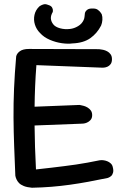

<svg xmlns="http://www.w3.org/2000/svg" viewBox="-20 -884 595 902"><path d="M130 -2Q107 -4 92 -10Q77 -16 69 -24.5Q61 -33 57 -42.5Q53 -52 52 -59Q49 -131 46.5 -198Q44 -265 43.5 -331Q43 -397 46 -468Q49 -539 56 -619Q59 -633 73.5 -643.5Q88 -654 116 -654L443 -653Q443 -653 449 -652.5Q455 -652 464.5 -650Q474 -648 483.5 -643Q493 -638 499.5 -629Q506 -620 506 -606Q506 -591 499.5 -582.5Q493 -574 484.5 -570.5Q476 -567 469 -566.5Q462 -566 462 -566L151 -578Q147 -526 145 -478Q143 -430 142.5 -383.5Q142 -337 142.5 -290.5Q143 -244 144.5 -194Q146 -144 149 -88Q187 -92 220 -96Q253 -100 281.5 -103.5Q310 -107 337 -111Q364 -115 391.5 -120Q419 -125 448 -131Q448 -131 453.5 -131.5Q459 -132 467 -131Q475 -130 484 -126.5Q493 -123 500.5 -116Q508 -109 510 -98Q514 -83 511 -72.5Q508 -62 502 -57Q496 -52 491 -50Q486 -48 486 -48Q438 -38 394.5 -30Q351 -22 308 -16Q265 -10 221.5 -6.5Q178 -3 130 -2ZM78 -292 74 -380 353 -391Q353 -391 359 -390Q365 -389 374 -386.5Q383 -384 392 -378.5Q401 -373 407 -364.5Q413 -356 413 -343Q413 -329 405.5 -320.5Q398 -312 388.5 -308Q379 -304 371.5 -303.5Q364 -303 364 -303ZM320 -680Q300 -677 271 -681Q242 -685 214 -697Q186 -709 168 -729Q151 -746 144 -768.5Q137 -791 142 -814Q147 -837 165 -854Q165 -854 170.5 -857.5Q176 -861 185 -863.5Q194 -866 206 -861Q220 -857 224.5 -849Q229 -841 228.5 -834.5Q228 -828 228 -828Q218 -811 219 -797Q220 -783 230 -770Q240 -757 262.5 -751Q285 -745 309 -748Q328 -750 346.5 -761Q365 -772 373 -790Q376 -796 377 -804.5Q378 -813 379 -823Q379 -823 381 -828Q383 -833 390.5 -838.5Q398 -844 412 -844Q430 -845 439.5 -838Q449 -831 453.5 -824Q458 -817 458 -817Q462 -805 461 -790.5Q460 -776 455 -764Q436 -727 404 -704.5Q372 -682 320 -680Z"/></svg>

Font: Sour Gummy
Style: Regular
Weight: 400
Designer: Stefie Justprince
Foundry: Eifetstype
Version: Version 1.000